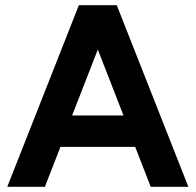

<svg xmlns="http://www.w3.org/2000/svg" viewBox="-20 -720 754 740"><path d="M8 0 284 -700H430L706 0H561L501 -154H213L153 0ZM258 -275H456L357 -529Z"/></svg>

Font: Figtree Light
Style: Bold
Weight: 700
Version: Version 2.002